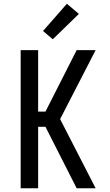

<svg xmlns="http://www.w3.org/2000/svg" viewBox="-20 -1002 588 1022"><path d="M90 0V-735H183V-408H222L388 -735H489L300 -368L489 0H388L222 -327H183V0ZM261 -793 209 -837 336 -982 400 -928Z"/></svg>

Font: Iosevka Semi-Condensed Medium
Style: Regular
Weight: 500
Monospace: yes
Designer: Belleve Invis
Foundry: Belleve Invis
Version: Version 27.3.5